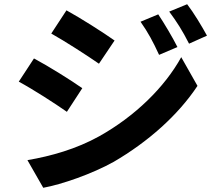

<svg xmlns="http://www.w3.org/2000/svg" viewBox="-20 -836 1040 910"><path d="M730 -768 646 -733C682 -682 705 -639 734 -576L821 -613C798 -659 758 -726 730 -768ZM867 -816 782 -781C819 -731 844 -692 876 -629L961 -667C937 -711 898 -776 867 -816ZM295 -787 223 -677C289 -640 393 -573 449 -534L523 -644C471 -681 361 -751 295 -787ZM110 -77 185 54C273 38 417 -12 519 -69C682 -164 824 -290 916 -429L839 -565C760 -422 620 -285 450 -190C342 -130 222 -96 110 -77ZM141 -559 69 -449C136 -413 240 -346 297 -306L370 -418C319 -454 209 -523 141 -559Z"/></svg>

Font: Source Han Sans JP
Style: Bold
Weight: 700
Designer: Ryoko NISHIZUKA 西塚涼子 (kana, bopomofo & ideographs); Paul D. Hunt (Latin, Greek & Cyrillic); Sandoll Communications 산돌커뮤니
Foundry: Adobe
Version: Version 2.002;hotconv 1.0.116;makeotfexe 2.5.65601